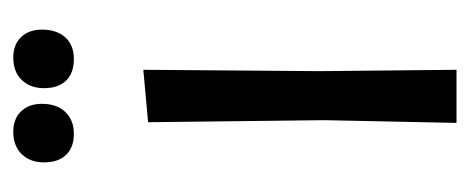

<svg xmlns="http://www.w3.org/2000/svg" viewBox="-224 -466 691 282"><g transform="rotate(-90 121.0 -325.5)"><path d="M85 -194 82 -453 159 -460 157 -201 159 0H81ZM109 -609Q109 -587 97 -574.5Q85 -562 65 -562Q45 -562 34 -573.5Q23 -585 23 -606Q23 -626 35 -638.5Q47 -651 68 -651Q87 -651 98 -639.5Q109 -628 109 -609ZM218 -609Q218 -587 206.5 -574.5Q195 -562 175 -562Q154 -562 143 -573.5Q132 -585 132 -606Q132 -626 144 -638.5Q156 -651 177 -651Q196 -651 207 -639.5Q218 -628 218 -609Z"/></g></svg>

Font: Alegreya Sans
Style: Regular
Weight: 400
Designer: Juan Pablo del Peral
Foundry: Huerta Tipografica
Version: Version 2.008; ttfautohint (v1.6)